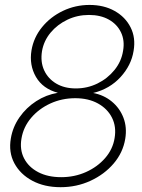

<svg xmlns="http://www.w3.org/2000/svg" viewBox="-20 -757 580 786"><path d="M228 9.3Q161.6 9.3 112.3 -17.1Q63 -43.5 38.8 -88.6Q14.6 -133.8 24.4 -190.4Q32.2 -237.3 59.8 -276.9Q87.4 -316.4 128.2 -342.8Q168.9 -369.1 216.3 -377H217.3Q155.3 -393.6 127.2 -442.1Q99.1 -490.7 108.9 -550.8Q117.7 -603.5 152.1 -645.8Q186.5 -688 237.5 -712.4Q288.6 -736.8 346.7 -736.8Q405.3 -736.8 449.2 -712.2Q493.2 -687.5 514.6 -645Q536.1 -602.5 526.9 -548.8Q517.6 -489.7 473.4 -441.4Q429.2 -393.1 361.8 -376.5H360.8Q405.3 -368.2 437.7 -341.3Q470.2 -314.5 485.4 -274.9Q500.5 -235.4 492.7 -188.5Q483.4 -132.3 445.3 -87.6Q407.2 -43 350.3 -16.8Q293.5 9.3 228 9.3ZM230.5 -31.7Q285.2 -31.7 332 -52.7Q378.9 -73.7 410.4 -109.9Q441.9 -146 449.2 -191.9Q457 -238.3 438.5 -275.1Q419.9 -312 380.9 -333.5Q341.8 -355 288.1 -355Q233.4 -355 186 -333.3Q138.7 -311.5 107.2 -274.2Q75.7 -236.8 67.9 -189.9Q60.1 -144.5 78.6 -108.6Q97.2 -72.8 136.5 -52.2Q175.8 -31.7 230.5 -31.7ZM290.5 -395Q337.9 -395 379.2 -415.3Q420.4 -435.5 448.7 -470.5Q477.1 -505.4 483.9 -549.3Q491.2 -591.3 475.3 -624.5Q459.5 -657.7 425.5 -676.8Q391.6 -695.8 344.2 -695.8Q296.9 -695.8 255.9 -676.3Q214.8 -656.7 187 -623.3Q159.2 -589.8 151.9 -547.4Q145 -503.9 160.6 -469.5Q176.3 -435.1 210 -415Q243.7 -395 290.5 -395Z"/></svg>

Font: Inter Display ExtraLight
Style: Italic
Weight: 200
Italic angle: -9.39999°
Designer: Rasmus Andersson
Foundry: rsms
Version: Version 4.000;git-a52131595